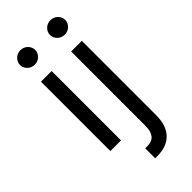

<svg xmlns="http://www.w3.org/2000/svg" viewBox="-297 -806 1067 1067"><g transform="rotate(-45 237.0 -272.5)"><path d="M397.7 -545.5V39.8Q397.7 77.8 388.1 108.1Q378.6 138.5 359 160Q339.5 181.5 310.2 193Q280.9 204.5 241.5 204.5H224.4V126.4H240.1Q278.4 126.4 296.2 103.9Q313.9 81.3 313.9 39.8V-545.5ZM76.7 -545.5H160.5V0H76.7ZM119.3 -636.4Q107.2 -636.4 96.2 -640.8Q85.2 -645.2 77.2 -653.1Q69.2 -660.9 64.5 -671.2Q59.7 -681.5 59.7 -693.2Q59.7 -704.9 64.5 -715.2Q69.2 -725.5 77.2 -733.3Q85.2 -741.1 96.2 -745.6Q107.2 -750 119.3 -750Q131.7 -750 142.6 -745.6Q153.4 -741.1 161.4 -733.3Q169.4 -725.5 174.2 -715.2Q179 -704.9 179 -693.2Q179 -681.5 174.2 -671.2Q169.4 -660.9 161.4 -653.1Q153.4 -645.2 142.6 -640.8Q131.7 -636.4 119.3 -636.4ZM355.1 -636.4Q343 -636.4 332 -640.8Q321 -645.2 313 -653.1Q305 -660.9 300.2 -671.2Q295.5 -681.5 295.5 -693.2Q295.5 -704.9 300.2 -715.2Q305 -725.5 313 -733.3Q321 -741.1 332 -745.6Q343 -750 355.1 -750Q367.5 -750 378.4 -745.6Q389.2 -741.1 397.2 -733.3Q405.2 -725.5 410 -715.2Q414.8 -704.9 414.8 -693.2Q414.8 -681.5 410 -671.2Q405.2 -660.9 397.2 -653.1Q389.2 -645.2 378.4 -640.8Q367.5 -636.4 355.1 -636.4Z"/></g></svg>

Font: Fast_Sans-Dotted
Style: Regular
Weight: 400
Version: Version 3.018